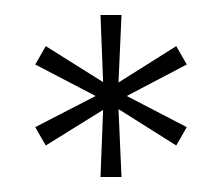

<svg xmlns="http://www.w3.org/2000/svg" viewBox="-20 -824 296 256"><path d="M27 -654.5 107.5 -696 27 -738 41 -762.5 117.5 -714.5 114 -804H142L138 -714L215 -762.5L229 -738L149 -696L229 -654.5L215 -630L138 -678.5L142 -588H114L117.5 -677.5L41 -630Z"/></svg>

Font: Big Shoulders Stencil Display Light
Style: Regular
Weight: 300
Designer: Patric King
Foundry: XO Type Co
Version: Version 1.000